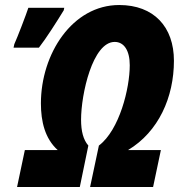

<svg xmlns="http://www.w3.org/2000/svg" viewBox="-20 -745 713 765"><path d="M48 0H298L332 -165C312 -188 303 -222 303 -268C303 -370 349 -578 437 -578C474 -578 497 -544 497 -485C497 -393 456 -227 374 -165L339 0H590L621 -147H490C612 -220 673 -358 673 -503C673 -638 593 -725 455 -725C268 -725 143 -530 143 -333C143 -261 159 -193 210 -147H79ZM34 -555H135C164 -592 209 -663 234 -704L236 -714H93C85 -689 49 -595 37 -569Z"/></svg>

Font: Noto Sans UI Condensed Black
Style: Italic
Weight: 900
Width: 3
Italic angle: -192°
Designer: Monotype Design Team
Foundry: Monotype Imaging Inc.
Version: Version 1.901